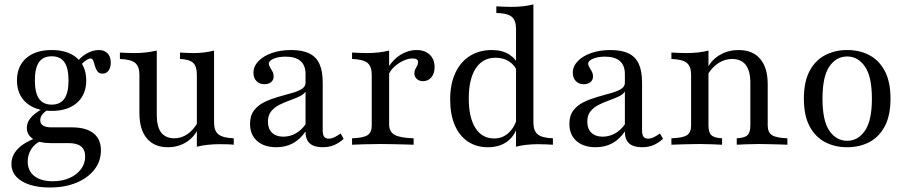

<svg xmlns="http://www.w3.org/2000/svg" viewBox="-20 -652 4089 865"><path d="M204.8 192.7Q125 192.7 78.2 164.1Q31.5 135.5 31.5 87.1Q31.5 49.2 59.3 19.8Q87.1 -9.7 141.9 -30.6L162.9 -16.1Q136.3 -4.8 120.6 20.2Q104.8 45.2 104.8 75.8Q104.8 117.7 134.7 141.1Q164.5 164.5 217.7 164.5Q260.5 164.5 293.1 150Q325.8 135.5 344.8 110.1Q363.7 84.7 363.7 53.2Q363.7 22.6 345.2 7.7Q326.6 -7.3 288.7 -7.3H206.5Q158.1 -7.3 129.4 -25.8Q100.8 -44.4 100.8 -75.8Q100.8 -100 118.1 -121Q135.5 -141.9 169.4 -160.5L195.2 -157.3Q177.4 -146 169.4 -134.7Q161.3 -123.4 161.3 -109.7Q161.3 -94.4 174.2 -86.3Q187.1 -78.2 211.3 -78.2H303.2Q367.7 -78.2 401.2 -51.6Q434.7 -25 434.7 25Q434.7 74.2 405.2 112.1Q375.8 150 323.8 171.4Q271.8 192.7 204.8 192.7ZM212.9 -152.4Q140.3 -152.4 98.4 -189.1Q56.5 -225.8 56.5 -289.5Q56.5 -354 98.4 -390.3Q140.3 -426.6 212.9 -426.6Q285.5 -426.6 327 -390.3Q368.5 -354 368.5 -289.5Q368.5 -225.8 327 -189.1Q285.5 -152.4 212.9 -152.4ZM212.9 -180.6Q251.6 -180.6 270.2 -207.7Q288.7 -234.7 288.7 -289.5Q288.7 -345.2 270.2 -371.8Q251.6 -398.4 212.9 -398.4Q174.2 -398.4 155.6 -371.8Q137.1 -345.2 137.1 -289.5Q137.1 -234.7 155.6 -207.7Q174.2 -180.6 212.9 -180.6ZM441.9 -320.2Q426.6 -320.2 419 -330.6Q411.3 -341.1 407.7 -354.8Q404 -368.5 400 -378.6Q396 -388.7 387.1 -388.7Q382.3 -388.7 373 -383.5Q363.7 -378.2 353.2 -368.5Q342.7 -358.9 335.5 -346L322.6 -365.3Q338.7 -391.9 367.7 -409.3Q396.8 -426.6 425 -426.6Q450 -426.6 464.5 -411.7Q479 -396.8 479 -370.2Q479 -347.6 469 -333.9Q458.9 -320.2 441.9 -320.2Z M736.3 11.3Q675 11.3 641.5 -28.6Q608.1 -68.5 608.1 -142.7V-315.3Q608.1 -353.2 588.3 -369Q568.5 -384.7 520.2 -386.3V-415.3Q533.1 -414.5 550.4 -413.7Q567.7 -412.9 585.5 -412.9Q612.1 -412.9 636.7 -415.7Q661.3 -418.5 686.3 -424.2V-133.1Q686.3 -81.5 706 -55.2Q725.8 -29 765.3 -29Q796.8 -29 823.8 -47.2Q850.8 -65.3 871 -100.8L870.2 -67.7Q851.6 -30.6 816.1 -9.7Q780.6 11.3 736.3 11.3ZM866.9 8.9V-315.3Q866.9 -353.2 850 -369Q833.1 -384.7 791.1 -386.3V-415.3Q804 -414.5 819.8 -413.7Q835.5 -412.9 850.8 -412.9Q876.6 -412.9 899.6 -415.7Q922.6 -418.5 944.4 -424.2V-100Q944.4 -62.1 964.5 -46.4Q984.7 -30.6 1033.1 -29V0Q1019.4 -1.6 1002 -2Q984.7 -2.4 967.7 -2.4Q941.1 -2.4 916.1 0.4Q891.1 3.2 866.9 8.9Z M1225 11.3Q1170.2 11.3 1138.3 -16.9Q1106.5 -45.2 1106.5 -93.5Q1106.5 -131.5 1124.6 -154.8Q1142.7 -178.2 1171 -191.9Q1199.2 -205.6 1231 -214.9Q1262.9 -224.2 1291.5 -231.9Q1320.2 -239.5 1338.3 -250.4Q1356.5 -261.3 1356.5 -279V-318.5Q1356.5 -357.3 1333.9 -377Q1311.3 -396.8 1266.9 -396.8Q1234.7 -396.8 1212.9 -387.5Q1191.1 -378.2 1191.1 -365.3Q1191.1 -357.3 1196.8 -348.4Q1202.4 -339.5 1207.7 -329.4Q1212.9 -319.4 1212.9 -307.3Q1212.9 -291.9 1201.6 -282.3Q1190.3 -272.6 1171 -272.6Q1149.2 -272.6 1135.5 -286.7Q1121.8 -300.8 1121.8 -324.2Q1121.8 -353.2 1144.4 -376.6Q1166.9 -400 1205.2 -413.3Q1243.5 -426.6 1291.9 -426.6Q1341.9 -426.6 1373.4 -411.3Q1404.8 -396 1419.4 -363.7Q1433.9 -331.5 1433.9 -279.8V-64.5Q1433.9 -45.2 1440.3 -36.3Q1446.8 -27.4 1460.5 -27.4Q1474.2 -27.4 1487.9 -34.3Q1501.6 -41.1 1514.5 -50.8L1528.2 -26.6Q1508.1 -8.1 1485.5 1.6Q1462.9 11.3 1433.1 11.3Q1355.6 11.3 1356.5 -59.7Q1332.3 -24.2 1299.6 -6.5Q1266.9 11.3 1225 11.3ZM1256.5 -36.3Q1285.5 -36.3 1311.3 -50.4Q1337.1 -64.5 1356.5 -91.9V-239.5Q1348.4 -226.6 1328.6 -217.3Q1308.9 -208.1 1285.1 -199.6Q1261.3 -191.1 1238.7 -179.8Q1216.1 -168.5 1201.6 -150.4Q1187.1 -132.3 1187.1 -104Q1187.1 -71.8 1205.6 -54Q1224.2 -36.3 1256.5 -36.3Z M1566.1 0V-29Q1616.9 -30.6 1635.9 -43.1Q1654.8 -55.6 1654.8 -87.1V-315.3Q1654.8 -353.2 1635.1 -369Q1615.3 -384.7 1566.1 -386.3V-415.3Q1583.1 -414.5 1599.6 -413.7Q1616.1 -412.9 1634.7 -412.9Q1687.9 -412.9 1733.1 -424.2V-91.9Q1733.1 -58.1 1758.1 -44.4Q1783.1 -30.6 1843.5 -29V0Q1829 -0.8 1804.4 -1.2Q1779.8 -1.6 1751.2 -2.4Q1722.6 -3.2 1695.2 -3.2Q1656.5 -3.2 1620.6 -2Q1584.7 -0.8 1566.1 0ZM1885.5 -286.3Q1868.5 -286.3 1857.7 -296.4Q1846.8 -306.5 1846.8 -321.8Q1846.8 -332.3 1851.2 -340.7Q1855.6 -349.2 1859.7 -356.9Q1863.7 -364.5 1863.7 -371.8Q1863.7 -388.7 1838.7 -388.7Q1819.4 -388.7 1797.6 -378.6Q1775.8 -368.5 1757.7 -352.4Q1739.5 -336.3 1730.6 -315.3L1728.2 -346.8Q1750.8 -384.7 1785.1 -405.6Q1819.4 -426.6 1856.5 -426.6Q1894.4 -426.6 1916.1 -405.6Q1937.9 -384.7 1937.9 -349.2Q1937.9 -321 1923.4 -303.6Q1908.9 -286.3 1885.5 -286.3Z M2304.8 8.9V-522.6Q2304.8 -560.5 2285.1 -576.6Q2265.3 -592.7 2216.1 -593.5V-623.4Q2232.3 -622.6 2249.2 -621.8Q2266.1 -621 2283.9 -621Q2311.3 -621 2336.3 -623.8Q2361.3 -626.6 2383.1 -632.3V-100Q2383.1 -62.9 2402.4 -46.8Q2421.8 -30.6 2471 -29V0Q2455.6 -0.8 2438.7 -1.6Q2421.8 -2.4 2404 -2.4Q2377.4 -2.4 2352 0.4Q2326.6 3.2 2304.8 8.9ZM2178.2 11.3Q2125.8 11.3 2087.5 -14.5Q2049.2 -40.3 2028.6 -88.7Q2008.1 -137.1 2008.1 -204Q2008.1 -272.6 2031 -322.6Q2054 -372.6 2096.4 -399.6Q2138.7 -426.6 2196 -426.6Q2242.7 -426.6 2274.2 -406.5Q2305.6 -386.3 2314.5 -357.3L2308.9 -332.3Q2299.2 -358.1 2273.8 -375Q2248.4 -391.9 2212.9 -391.9Q2154.8 -391.9 2123.4 -344Q2091.9 -296 2091.9 -208.1Q2091.9 -122.6 2121.8 -75.4Q2151.6 -28.2 2206.5 -28.2Q2244.4 -28.2 2271.8 -53.6Q2299.2 -79 2311.3 -124.2L2315.3 -97.6Q2304 -45.2 2268.5 -16.9Q2233.1 11.3 2178.2 11.3Z M2663.7 11.3Q2608.9 11.3 2577 -16.9Q2545.2 -45.2 2545.2 -93.5Q2545.2 -131.5 2563.3 -154.8Q2581.5 -178.2 2609.7 -191.9Q2637.9 -205.6 2669.8 -214.9Q2701.6 -224.2 2730.2 -231.9Q2758.9 -239.5 2777 -250.4Q2795.2 -261.3 2795.2 -279V-318.5Q2795.2 -357.3 2772.6 -377Q2750 -396.8 2705.6 -396.8Q2673.4 -396.8 2651.6 -387.5Q2629.8 -378.2 2629.8 -365.3Q2629.8 -357.3 2635.5 -348.4Q2641.1 -339.5 2646.4 -329.4Q2651.6 -319.4 2651.6 -307.3Q2651.6 -291.9 2640.3 -282.3Q2629 -272.6 2609.7 -272.6Q2587.9 -272.6 2574.2 -286.7Q2560.5 -300.8 2560.5 -324.2Q2560.5 -353.2 2583.1 -376.6Q2605.6 -400 2644 -413.3Q2682.3 -426.6 2730.6 -426.6Q2780.6 -426.6 2812.1 -411.3Q2843.5 -396 2858.1 -363.7Q2872.6 -331.5 2872.6 -279.8V-64.5Q2872.6 -45.2 2879 -36.3Q2885.5 -27.4 2899.2 -27.4Q2912.9 -27.4 2926.6 -34.3Q2940.3 -41.1 2953.2 -50.8L2966.9 -26.6Q2946.8 -8.1 2924.2 1.6Q2901.6 11.3 2871.8 11.3Q2794.4 11.3 2795.2 -59.7Q2771 -24.2 2738.3 -6.5Q2705.6 11.3 2663.7 11.3ZM2695.2 -36.3Q2724.2 -36.3 2750 -50.4Q2775.8 -64.5 2795.2 -91.9V-239.5Q2787.1 -226.6 2767.3 -217.3Q2747.6 -208.1 2723.8 -199.6Q2700 -191.1 2677.4 -179.8Q2654.8 -168.5 2640.3 -150.4Q2625.8 -132.3 2625.8 -104Q2625.8 -71.8 2644.4 -54Q2662.9 -36.3 2695.2 -36.3Z M3299.2 0V-29Q3334.7 -30.6 3347.6 -43.1Q3360.5 -55.6 3360.5 -87.1V-279Q3360.5 -332.3 3339.9 -359.3Q3319.4 -386.3 3278.2 -386.3Q3246 -386.3 3217.3 -368.1Q3188.7 -350 3166.9 -314.5L3168.5 -347.6Q3187.9 -384.7 3225 -405.6Q3262.1 -426.6 3307.3 -426.6Q3371 -426.6 3404.8 -386.7Q3438.7 -346.8 3438.7 -272.6V-87.1Q3438.7 -55.6 3458.1 -43.1Q3477.4 -30.6 3527.4 -29V0Q3515.3 -0.8 3494.4 -1.2Q3473.4 -1.6 3448.4 -2.4Q3423.4 -3.2 3400.8 -3.2Q3371 -3.2 3342.3 -2Q3313.7 -0.8 3299.2 0ZM3004.8 0V-29Q3055.6 -30.6 3074.6 -42.7Q3093.5 -54.8 3093.5 -87.1V-315.3Q3093.5 -353.2 3073.8 -369Q3054 -384.7 3004.8 -386.3V-415.3Q3021 -414.5 3037.9 -413.7Q3054.8 -412.9 3072.6 -412.9Q3100 -412.9 3125 -415.7Q3150 -418.5 3171.8 -424.2V-87.1Q3171.8 -54.8 3185.1 -42.7Q3198.4 -30.6 3233.1 -29V0Q3214.5 -0.8 3187.5 -2Q3160.5 -3.2 3132.3 -3.2Q3099.2 -3.2 3064.5 -2Q3029.8 -0.8 3004.8 0Z M3796.8 11.3Q3741.1 11.3 3697.2 -11.7Q3653.2 -34.7 3627.4 -83.1Q3601.6 -131.5 3601.6 -207.3Q3601.6 -283.9 3627.4 -332.3Q3653.2 -380.6 3697.6 -403.6Q3741.9 -426.6 3796.8 -426.6Q3852.4 -426.6 3896.4 -403.6Q3940.3 -380.6 3966.1 -332.3Q3991.9 -283.9 3991.9 -207.3Q3991.9 -131.5 3966.1 -83.1Q3940.3 -34.7 3896.4 -11.7Q3852.4 11.3 3796.8 11.3ZM3796.8 -17.7Q3845.2 -17.7 3876.6 -62.9Q3908.1 -108.1 3908.1 -207.3Q3908.1 -307.3 3876.6 -352.4Q3845.2 -397.6 3796.8 -397.6Q3747.6 -397.6 3716.5 -352.4Q3685.5 -307.3 3685.5 -207.3Q3685.5 -108.1 3716.5 -62.9Q3747.6 -17.7 3796.8 -17.7Z"/></svg>

Font: Playfair
Style: Regular
Weight: 400
Designer: Claus Eggers Sørensen
Foundry: Claus Eggers Sørensen
Version: Version 2.001;gftools[0.9.30]